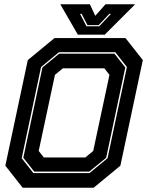

<svg xmlns="http://www.w3.org/2000/svg" viewBox="-20 -878 693 898"><path d="M86 0 5 -103 110 -597 235 -700H567L648 -597L543 -103L418 0ZM185 -141.5H379L416 -172L492 -528L468 -558.5H274L237 -528L161 -172ZM136 -68.5H398.5L483 -138L573.5 -564.5L519 -634H256L172 -564.5L81.5 -138ZM140 -75.5 89 -140 178.5 -562.5 257 -627H515L566 -562.5L476.5 -140L397.5 -75.5ZM344 -716 262 -858H400.5L425.5 -804L473.5 -858H612L470 -716ZM384.5 -755H444L499 -813H491L441.5 -760.5H389L362 -813H354.5Z"/></svg>

Font: Tourney Thin ExtraBold
Style: Italic
Weight: 800
Italic angle: -12°
Version: Version 1.015